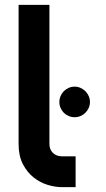

<svg xmlns="http://www.w3.org/2000/svg" viewBox="-20 -771 435 791"><path d="M291.5 0H234.9Q207.5 0 176.5 -9.3Q145.5 -18.6 118.7 -39.8Q91.8 -61 74.2 -95Q56.6 -128.9 56.6 -178.2V-751H183.6V-178.2Q183.6 -154.8 198.2 -140.9Q212.9 -127 234.9 -127H291.5ZM350.6 -351.1Q350.6 -337.9 345.5 -326.4Q340.3 -314.9 331.8 -306.4Q323.2 -297.9 311.8 -293Q300.3 -288.1 287.6 -288.1Q274.4 -288.1 262.9 -293Q251.5 -297.9 242.9 -306.4Q234.4 -314.9 229.5 -326.4Q224.6 -337.9 224.6 -351.1Q224.6 -363.8 229.5 -375.2Q234.4 -386.7 242.9 -395.3Q251.5 -403.8 262.9 -408.9Q274.4 -414.1 287.6 -414.1Q300.3 -414.1 311.8 -408.9Q323.2 -403.8 331.8 -395.3Q340.3 -386.7 345.5 -375.2Q350.6 -363.8 350.6 -351.1Z"/></svg>

Font: Audiowide
Style: Regular
Weight: 400
Version: Version 1.003